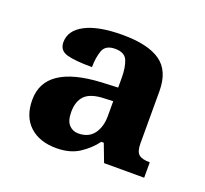

<svg xmlns="http://www.w3.org/2000/svg" viewBox="-72 -802 537 504"><g transform="rotate(20 196.5 -549.5)"><path d="M129 -380Q82 -380 54.5 -405.5Q27 -431 27 -478Q27 -575 183 -583L228 -585V-612Q228 -641 220.5 -659.5Q213 -678 186 -678Q159 -678 152 -658Q145 -638 145 -612Q97 -612 74.5 -618.5Q52 -625 52 -648Q52 -681 88.5 -700Q125 -719 192 -719Q263 -719 298 -694.5Q333 -670 333 -613V-467Q333 -445 342 -437Q351 -429 373 -429V-386H261L242 -436H235Q218 -413 192.5 -396.5Q167 -380 129 -380ZM170 -436Q199 -436 213.5 -455.5Q228 -475 228 -505V-547L205 -546Q166 -545 150 -529Q134 -513 134 -483Q134 -458 144.5 -447Q155 -436 170 -436Z"/></g></svg>

Font: Noto Serif Khmer SemiCondensed
Style: Bold
Weight: 700
Width: 4
Designer: Danh Hong and the Monotype Design Team
Foundry: Monotype Imaging Inc.
Version: Version 2.004; ttfautohint (v1.8.4.7-5d5b)